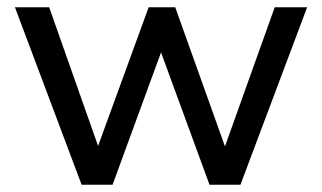

<svg xmlns="http://www.w3.org/2000/svg" viewBox="-20 -507 884 527"><path d="M204 0 21 -487H115L261 -73H237L388 -487H461L609 -73H586L734 -487H823L640 0H555L399 -426H445L289 0Z"/></svg>

Font: Nunito Sans 12pt ExtraLight 12pt Medium
Style: Regular
Weight: 500
Version: Version 3.101;gftools[0.9.27]